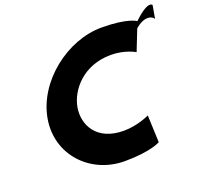

<svg xmlns="http://www.w3.org/2000/svg" viewBox="-147 -1042 1302 1229"><g transform="rotate(-20 504.5 -428.0)"><path d="M745.9 -25 738.5 -210C738.5 -210 658.5 -170 562.5 -170C373.5 -170 313.8 -302 333.3 -413C352.7 -523 459 -655 648 -655C744 -655 809.9 -615 809.9 -615L865.4 -756.2C935.2 -818.4 984.8 -794.6 993.5 -774L1009.3 -864C992.1 -885 944.8 -860 882.6 -800C882.6 -800 830.6 -840 651.6 -840C417.6 -840 170.8 -648 129 -411C87.4 -175 267.9 15 500.9 15C679.9 15 745.9 -25 745.9 -25Z"/></g></svg>

Font: Hussar Wysoki
Style: Obl
Weight: 700
Foundry: Cannot Into Space Fonts
Version: Version 0.92